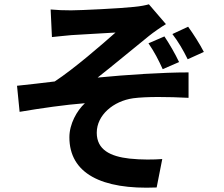

<svg xmlns="http://www.w3.org/2000/svg" viewBox="-20 -810 1040 891"><path d="M215 -766 221 -638C253 -641 286 -645 311 -647C352 -650 474 -656 516 -659C454 -604 324 -491 234 -432C182 -426 112 -417 59 -412L71 -291C171 -308 283 -324 374 -331C337 -297 302 -235 302 -173C302 -6 450 71 707 60L733 -72C696 -69 636 -68 581 -74C492 -84 429 -115 429 -194C429 -276 506 -341 598 -354C659 -362 759 -361 855 -356V-474C732 -474 567 -463 433 -450C501 -503 600 -586 671 -643C692 -660 728 -685 750 -698L671 -790C657 -786 634 -781 602 -778C540 -771 353 -762 310 -762C276 -762 246 -763 215 -766ZM743 -641 669 -609C697 -568 715 -533 735 -489L811 -522C792 -562 767 -605 743 -641ZM853 -686 780 -652C807 -617 830 -578 851 -535L926 -569C907 -606 877 -653 853 -686Z"/></svg>

Font: Source Han Sans KR
Style: Bold
Weight: 700
Designer: Ryoko NISHIZUKA 西塚涼子 (kana, bopomofo & ideographs); Paul D. Hunt (Latin, Greek & Cyrillic); Sandoll Communications 산돌커뮤니
Foundry: Adobe
Version: Version 2.004;hotconv 1.0.118;makeotfexe 2.5.65603